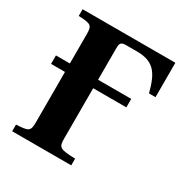

<svg xmlns="http://www.w3.org/2000/svg" viewBox="-162 -817 901 943"><g transform="rotate(30 289.0 -346.0)"><path d="M37 0H372V-38C284 -41 276 -46 276 -97V-382H464V-430H276V-610C276 -639 283 -646 311 -646H372C470 -646 500 -597 526 -497H563V-692H37V-654C108 -651 116 -646 116 -595V-430H37V-382H116V-97C116 -46 108 -41 37 -38Z"/></g></svg>

Font: Heuristica
Style: Bold
Weight: 700
Version: Version 1.0.1